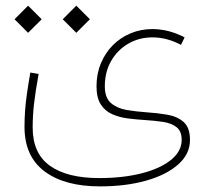

<svg xmlns="http://www.w3.org/2000/svg" viewBox="-20 -437 753 677"><path d="M630.9 -305.2Q602.1 -320.3 573.5 -327.4Q544.9 -334.5 517.6 -334.5Q476.6 -334.5 440.7 -319.6Q404.8 -304.7 377.9 -277.6Q351.1 -250.5 335.7 -213.6Q320.3 -176.8 320.3 -132.8Q320.3 -92.3 335.2 -69.1Q350.1 -45.9 375 -34.7Q399.9 -23.4 430.2 -19.5Q460.4 -15.6 491.2 -13.7Q524.9 -11.7 554.4 -7.3Q584 -2.9 602.3 11.2Q620.6 25.4 620.6 56.2Q620.6 96.7 582.5 127.2Q544.4 157.7 478.8 174.3Q413.1 190.9 330.1 190.9Q216.8 190.9 156 147.5Q95.2 104 95.2 12.7Q95.2 -29.3 99.9 -70.3Q104.5 -111.3 116.2 -176.3L86.9 -181.2Q79.6 -139.2 75 -106.7Q70.3 -74.2 68.4 -46.4Q66.4 -18.6 66.4 10.3Q66.4 114.3 137 167.2Q207.5 220.2 332.5 220.2Q423.3 220.2 495.1 200Q566.9 179.7 608.4 142.8Q649.9 106 649.9 56.6Q649.9 13.2 627.7 -6.6Q605.5 -26.4 570.3 -32.5Q535.2 -38.6 497.1 -41Q460 -43.5 426.3 -49.3Q392.6 -55.2 371.1 -73.7Q349.6 -92.3 349.6 -132.8Q349.6 -183.6 372.1 -222.4Q394.5 -261.2 432.6 -283.2Q470.7 -305.2 517.6 -305.2Q568.4 -305.2 618.2 -278.8ZM31.2 -369.1 79.1 -321.3 127 -369.1 79.1 -417ZM201.2 -369.1 249 -321.3 296.9 -369.1 249 -417Z"/></svg>

Font: Estedad-FD VF
Style: Regular
Weight: 100
Designer: Amin Abedi
Version: Version 7.3